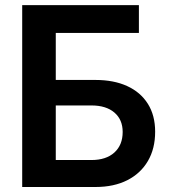

<svg xmlns="http://www.w3.org/2000/svg" viewBox="-20 -748 681 768"><path d="M68.8 0V-727.5H535.6V-616.2H203.1V-428.2H361.8Q435.1 -428.2 488.5 -403.8Q542 -379.4 571.3 -333Q600.6 -286.6 600.6 -221.2Q600.6 -153.3 571.5 -103.8Q542.5 -54.2 489 -27.1Q435.5 0 361.8 0ZM203.1 -107.9H345.7Q404.3 -107.9 437.5 -137.9Q470.7 -168 470.7 -220.2Q470.7 -269.5 437.5 -297.9Q404.3 -326.2 345.7 -326.2H203.1Z"/></svg>

Font: V-Inter
Style: SemiBold-600
Weight: 600
Designer: Rasmus Andersson
Foundry: rsms
Version: Version 4.000;git-4146feb